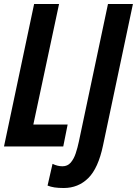

<svg xmlns="http://www.w3.org/2000/svg" viewBox="-22 -734 686 962"><path d="M-2 0 148.9 -713.9H273.9L145 -109.9H316.9L294.9 0ZM297.4 208Q270.5 208 251.2 205.1Q231.9 202.1 216.3 195.8L241.2 86.9Q266.1 99.1 291 99.1Q316.4 99.1 332 81.1Q347.7 63 357.2 34.7Q366.7 6.3 373 -23.9L519 -713.9H644L494.1 -4.9Q470.2 108.9 420.2 158.4Q370.1 208 297.4 208Z"/></svg>

Font: Open Sans Condensed
Style: Bold Italic
Weight: 700
Width: 3
Italic angle: -12°
Designer: Monotype Design Team
Foundry: Monotype Imaging Inc.
Version: Version 3.003; ttfautohint (v1.8.4)